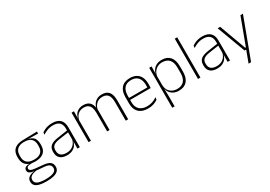

<svg xmlns="http://www.w3.org/2000/svg" viewBox="22 -1610 3861 2743"><g transform="rotate(-30 1952.0 -239.0)"><path d="M251 -140.5Q159 -140.5 109.5 -182.8Q60 -225 60 -306V-328Q60 -376.5 79 -413.5Q98 -450.5 139.5 -471.8Q181 -493 247.5 -494.5L483.5 -500V-467L310 -470V-470.5Q357.5 -464.5 385.8 -444.8Q414 -425 426.2 -394.5Q438.5 -364 438.5 -325V-302Q438.5 -222 390.8 -181.2Q343 -140.5 251 -140.5ZM248 153H257.5Q308.5 153 346.8 144.8Q385 136.5 406.8 118.2Q428.5 100 428.5 69V67Q428.5 32.5 403.2 12.8Q378 -7 318.5 -11.5L187.5 -22.5L206 -23.5Q168.5 -18.5 140 -8.2Q111.5 2 95.5 20.2Q79.5 38.5 79.5 66.5V68Q79.5 100.5 100.8 119Q122 137.5 160 145.2Q198 153 248 153ZM257 186H246.5Q185 186 139 175.5Q93 165 67.2 140.8Q41.5 116.5 41.5 75V73Q41.5 39.5 59.2 18Q77 -3.5 106.5 -14.8Q136 -26 171 -29.5L170 -28.5Q117.5 -33.5 94 -50.2Q70.5 -67 70.5 -95.5V-96Q70.5 -114 79.2 -127Q88 -140 107.5 -147.5Q127 -155 158 -155.5V-163L226 -144L187.5 -144.5Q142.5 -144 125 -133.8Q107.5 -123.5 107.5 -103.5V-103Q107.5 -81.5 130.2 -70Q153 -58.5 209 -53.5L325.5 -42.5Q400.5 -35.5 433.5 -8.2Q466.5 19 466.5 66.5V69Q466.5 111 440.2 136.8Q414 162.5 367 174.2Q320 186 257 186ZM250.5 -172Q300 -172 333.2 -187Q366.5 -202 383.5 -232Q400.5 -262 400.5 -305.5V-329.5Q400.5 -372 384 -402Q367.5 -432 334.8 -447.8Q302 -463.5 253.5 -463.5H249.5Q196 -463.5 162.5 -446.2Q129 -429 113.8 -398.5Q98.5 -368 98.5 -328.5V-307Q98.5 -262.5 115.5 -232.5Q132.5 -202.5 166.2 -187.2Q200 -172 250.5 -172Z M902.5 0H862.5L865 -125L863 -131.5V-290L863.5 -328Q863.5 -394.5 830 -428.5Q796.5 -462.5 725.5 -462.5Q671.5 -462.5 628.2 -445.5Q585 -428.5 554 -407L558.5 -444Q575 -456 599.8 -468.2Q624.5 -480.5 657 -488.5Q689.5 -496.5 730 -496.5Q775 -496.5 807.8 -485Q840.5 -473.5 861.5 -451.8Q882.5 -430 892.5 -399Q902.5 -368 902.5 -328.5ZM689 10Q616.5 10 577.2 -24.2Q538 -58.5 538 -124V-136.5Q538 -197.5 576 -229.8Q614 -262 701 -274.5L872.5 -300L874.5 -269L706.5 -244.5Q638 -234.5 607.8 -210Q577.5 -185.5 577.5 -138.5V-128Q577.5 -77 608.5 -50.5Q639.5 -24 699 -24Q747.5 -24 782.2 -42.2Q817 -60.5 838.2 -91.8Q859.5 -123 866 -162L876.5 -131H867.5Q862.5 -94 841.5 -61.8Q820.5 -29.5 782.5 -9.8Q744.5 10 689 10Z M1700 0H1660V-308.5Q1660 -356.5 1648.2 -391Q1636.5 -425.5 1609.5 -444Q1582.5 -462.5 1537.5 -462.5Q1496 -462.5 1465 -445Q1434 -427.5 1414.8 -397.2Q1395.5 -367 1389.5 -328.5L1378 -361.5H1385Q1390.5 -396.5 1411 -427.5Q1431.5 -458.5 1465.8 -477.5Q1500 -496.5 1548.5 -496.5Q1603.5 -496.5 1636.8 -474.5Q1670 -452.5 1685 -411.2Q1700 -370 1700 -312ZM1086 0H1046.5V-486.5H1086L1083.5 -362L1086 -360.5ZM1393 0H1353.5V-308Q1353.5 -356.5 1341.5 -391Q1329.5 -425.5 1303 -444Q1276.5 -462.5 1231.5 -462.5Q1189 -462.5 1157.8 -444.5Q1126.5 -426.5 1107.8 -395.2Q1089 -364 1082.5 -324L1070.5 -356H1081.5Q1086.5 -394 1106.2 -426Q1126 -458 1160 -477.2Q1194 -496.5 1242.5 -496.5Q1309 -496.5 1344.8 -462Q1380.5 -427.5 1389.5 -359.5Q1391.5 -348.5 1392.2 -337.5Q1393 -326.5 1393 -315Z M2026.5 10Q1928.5 10 1876 -41.2Q1823.5 -92.5 1823.5 -187V-290.5Q1823.5 -391.5 1872 -445Q1920.5 -498.5 2013.5 -498.5Q2075.5 -498.5 2117.8 -474.2Q2160 -450 2181.8 -404.8Q2203.5 -359.5 2203.5 -295.5V-278Q2203.5 -265.5 2203 -252.8Q2202.5 -240 2201 -225.5H2164.5Q2165 -245.5 2165 -263.2Q2165 -281 2165 -296Q2165 -350.5 2147.8 -388Q2130.5 -425.5 2096.8 -445.2Q2063 -465 2013.5 -465Q1939.5 -465 1901 -421Q1862.5 -377 1862.5 -293V-245V-239V-184.5Q1862.5 -147 1873.5 -117.5Q1884.5 -88 1905.8 -67.2Q1927 -46.5 1958.5 -35.5Q1990 -24.5 2031.5 -24.5Q2078.5 -24.5 2119 -38.5Q2159.5 -52.5 2195 -78.5L2190.5 -40Q2160 -17 2118.2 -3.5Q2076.5 10 2026.5 10ZM2191 -225.5H1843.5V-257.5H2191Z M2534 10Q2485.5 10 2448 -8.8Q2410.5 -27.5 2388 -61.5Q2365.5 -95.5 2363 -141H2350L2365.5 -177.5Q2368 -126.5 2390 -92.2Q2412 -58 2447.5 -41Q2483 -24 2526 -24Q2600 -24 2639.5 -68.2Q2679 -112.5 2679 -197V-289.5Q2679 -374 2639.8 -418.5Q2600.5 -463 2525 -463Q2482 -463 2448.2 -445.2Q2414.5 -427.5 2392.8 -396Q2371 -364.5 2363.5 -322.5L2350.5 -354H2362.5Q2368 -393.5 2389.8 -425.8Q2411.5 -458 2448.2 -477.2Q2485 -496.5 2536 -496.5Q2625 -496.5 2671.8 -442.8Q2718.5 -389 2718.5 -287.5V-199Q2718.5 -97 2671.2 -43.5Q2624 10 2534 10ZM2367 172H2327.5V-486.5H2367L2364.5 -361L2365.5 -346V-138.5L2364.5 -128L2367 4.5Z M2892 0H2852V-664H2892Z M3380 0H3340L3342.5 -125L3340.5 -131.5V-290L3341 -328Q3341 -394.5 3307.5 -428.5Q3274 -462.5 3203 -462.5Q3149 -462.5 3105.8 -445.5Q3062.5 -428.5 3031.5 -407L3036 -444Q3052.5 -456 3077.2 -468.2Q3102 -480.5 3134.5 -488.5Q3167 -496.5 3207.5 -496.5Q3252.5 -496.5 3285.2 -485Q3318 -473.5 3339 -451.8Q3360 -430 3370 -399Q3380 -368 3380 -328.5ZM3166.5 10Q3094 10 3054.8 -24.2Q3015.5 -58.5 3015.5 -124V-136.5Q3015.5 -197.5 3053.5 -229.8Q3091.5 -262 3178.5 -274.5L3350 -300L3352 -269L3184 -244.5Q3115.5 -234.5 3085.2 -210Q3055 -185.5 3055 -138.5V-128Q3055 -77 3086 -50.5Q3117 -24 3176.5 -24Q3225 -24 3259.8 -42.2Q3294.5 -60.5 3315.8 -91.8Q3337 -123 3343.5 -162L3354 -131H3345Q3340 -94 3319 -61.8Q3298 -29.5 3260 -9.8Q3222 10 3166.5 10Z M3659 -49H3686.5L3666 -39.5L3832.5 -486.5H3874L3628 172H3587L3663.5 -34.5L3679 -19.5H3631L3457 -486.5H3498.5Z"/></g></svg>

Font: Anek Malayalam ExtraLight
Style: Regular
Weight: 250
Version: Version 1.003